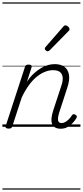

<svg xmlns="http://www.w3.org/2000/svg" viewBox="-20 -1050 686 1590"><path d="M483 16Q455 16 437 6Q419 -4 411.5 -23.5Q404 -43 406.5 -70.5Q409 -98 420 -133L488 -340Q502 -380 499 -409Q496 -438 476.5 -453.5Q457 -469 419 -469Q389 -469 355.5 -456.5Q322 -444 288 -417.5Q254 -391 221.5 -347.5Q189 -304 160 -243L82 -4Q79 6 72.5 10.5Q66 15 51 15Q39 15 31 10Q23 5 27 -6L186 -494Q190 -506 196.5 -510.5Q203 -515 216 -515Q233 -515 239 -509Q245 -503 241 -491L203 -373Q231 -415 261.5 -442.5Q292 -470 322 -487.5Q352 -505 380 -512Q408 -519 433 -519Q483 -519 513 -497Q543 -475 551 -431.5Q559 -388 537 -323L469 -114Q461 -87 460 -68.5Q459 -50 466.5 -40.5Q474 -31 490 -31Q507 -31 522.5 -40.5Q538 -50 552 -64.5Q566 -79 575 -94Q580 -101 587 -104Q594 -107 604 -100Q615 -94 616 -86.5Q617 -79 612 -71Q601 -52 582 -31.5Q563 -11 538.5 2.5Q514 16 483 16ZM374 -625Q368 -625 359.5 -632Q351 -639 351 -646Q351 -650 352.5 -654Q354 -658 359 -663L502 -827Q508 -835 512.5 -837.5Q517 -840 523 -840Q529 -840 537 -835Q545 -830 550.5 -822.5Q556 -815 556 -808Q556 -803 554 -799.5Q552 -796 547 -792L392 -634Q383 -625 374 -625ZM0 510H646V520H0ZM0 -20H646V0H0ZM0 -505H646V-500H0ZM0 -1030H646V-1020H0Z"/></svg>

Font: Playwrite CO Guides
Style: Regular
Weight: 400
Designer: Veronika Burian, José Scaglione
Foundry: TypeTogether
Version: Version 1.003